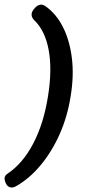

<svg xmlns="http://www.w3.org/2000/svg" viewBox="-32 -758 384 848"><path d="M180 -333Q199 -450 183 -537Q167 -624 118 -670Q108 -681 107.5 -692.5Q107 -704 117 -717L119 -719Q130 -733 142 -736.5Q154 -740 167 -732Q216 -698 246 -638.5Q276 -579 285.5 -501Q295 -423 280 -333Q266 -243 231.5 -165.5Q197 -88 147.5 -28.5Q98 31 38 65Q23 73 11.5 69Q0 65 -6 52L-7 50Q-13 36 -11.5 26.5Q-10 17 0 10Q68 -35 114.5 -123.5Q161 -212 180 -333Z"/></svg>

Font: Winky Sans
Style: Italic
Weight: 400
Italic angle: -8.97852°
Designer: Simon Atzbach
Foundry: typofactur
Version: Version 1.205